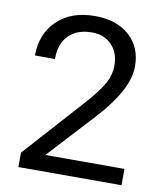

<svg xmlns="http://www.w3.org/2000/svg" viewBox="-82 -787 725 854"><g transform="rotate(10 281.0 -360.5)"><path d="M524.9 0H59.1V-64.9L305.2 -338.4Q359.9 -400.4 380.6 -439.2Q401.4 -478 401.4 -519.5Q401.4 -575.2 367.7 -610.8Q334 -646.5 277.8 -646.5Q210.4 -646.5 173.1 -608.2Q135.7 -569.8 135.7 -501.5H45.4Q45.4 -599.6 108.6 -660.2Q171.9 -720.7 277.8 -720.7Q377 -720.7 434.6 -668.7Q492.2 -616.7 492.2 -530.3Q492.2 -425.3 358.4 -280.3L168 -73.7H524.9Z"/></g></svg>

Font: RobotoInd
Style: Regular
Weight: 400
Designer: Google
Version: Version 2.001101; 2014